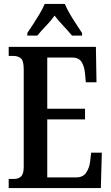

<svg xmlns="http://www.w3.org/2000/svg" viewBox="-20 -951 562 971"><path d="M24 0V-46H50Q74 -46 87 -59Q100 -72 100 -108V-601Q100 -645 85 -656.5Q70 -668 50 -668H24V-714H465L468 -535H414L410 -579Q407 -614 393 -637Q379 -660 345 -660H219V-401H410V-347H219V-54H366Q400 -54 416 -78Q432 -102 436 -135L441 -179H495L490 0ZM118 -784Q131 -803 148 -829Q165 -855 181 -882Q197 -909 206 -931H308Q317 -909 332.5 -882Q348 -855 365.5 -829Q383 -803 395 -784V-771H344Q328 -791 301.5 -819Q275 -847 256 -872Q238 -846 212.5 -820Q187 -794 169 -771H118Z"/></svg>

Font: Noto Serif Georgian ExtraCondensed SemiBold
Style: Regular
Weight: 600
Width: 2
Designer: Monotype Design Team, Akaki Razmadze
Foundry: Google LLC
Version: Version 2.003; ttfautohint (v1.8.4.7-5d5b)